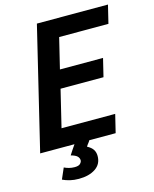

<svg xmlns="http://www.w3.org/2000/svg" viewBox="-129 -779 845 1054"><g transform="rotate(-15 294.0 -251.5)"><path d="M187 190Q159 190 136.5 184.5Q114 179 95 170L122 108Q134 114 149 118Q164 122 181 122Q204 122 213 112.5Q222 103 222 94Q222 81 212 71Q202 61 176 54Q184 41 193.5 27Q203 13 212 0H17L184 -693H588L563 -590H283L241 -417H486L461 -314H217L166 -103H471L446 0H296Q292 8 286 15Q280 22 275 31Q298 43 308 58.5Q318 74 318 95Q318 141 281.5 165.5Q245 190 187 190Z"/></g></svg>

Font: Ubuntu Sans Mono SemiBold
Style: Italic
Weight: 600
Italic angle: -13.5°
Monospace: yes
Designer: Dalton Maag Ltd
Foundry: Dalton Maag Ltd
Version: Version 1.006